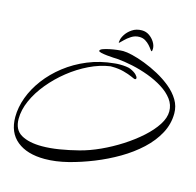

<svg xmlns="http://www.w3.org/2000/svg" viewBox="-137 -1018 1320 1290"><g transform="rotate(15 523.5 -373.0)"><path d="M693 -875Q722 -875 745 -859Q768 -843 782 -820Q796 -797 796 -775Q796 -756 791 -756Q788 -756 780.5 -767Q773 -778 760.5 -792Q748 -806 730 -817Q712 -828 688 -828Q658 -828 633 -812Q608 -796 591 -778.5Q574 -761 568 -756Q567 -755 565 -755Q563 -755 563 -758Q563 -761 565 -769Q566 -786 581.5 -811Q597 -836 625.5 -855.5Q654 -875 693 -875ZM284 129Q161 129 91 72Q21 15 21 -93Q21 -160 46.5 -229.5Q72 -299 120.5 -363.5Q169 -428 237 -481Q305 -534 389.5 -569Q474 -604 573 -613Q581 -614 590 -614.5Q599 -615 609 -615Q632 -615 652.5 -612.5Q673 -610 684 -605Q713 -592 726.5 -578Q740 -564 740 -555Q740 -546 730 -546Q727 -546 704 -556.5Q681 -567 644 -577Q607 -587 561 -587H551Q480 -577 407.5 -542Q335 -507 270.5 -455.5Q206 -404 155 -342Q104 -280 75 -214.5Q46 -149 46 -87Q46 -11 99.5 20Q153 51 244 51Q300 51 364.5 40.5Q429 30 495 13Q562 -4 634 -37Q706 -70 773 -113Q840 -156 894 -204.5Q948 -253 979.5 -302Q1011 -351 1011 -396Q1011 -442 983 -479.5Q955 -517 908 -546.5Q861 -576 804.5 -597Q748 -618 689.5 -630.5Q631 -643 580 -647Q574 -647 553.5 -648Q533 -649 509.5 -651.5Q486 -654 468.5 -658Q451 -662 451 -668Q451 -677 469.5 -684Q488 -691 514.5 -696.5Q541 -702 567 -705Q593 -708 608 -708Q631 -708 671.5 -698.5Q712 -689 761.5 -670Q811 -651 861 -624Q911 -597 953.5 -562Q996 -527 1021.5 -484.5Q1047 -442 1047 -392Q1047 -318 1011.5 -252Q976 -186 915 -129.5Q854 -73 776.5 -27.5Q699 18 614 52Q529 86 447 107Q360 129 284 129Z"/></g></svg>

Font: Comforter
Style: Regular
Weight: 400
Designer: Robert E. Leuschke
Foundry: Robert E. Leuschke
Version: Version 1.013; ttfautohint (v1.8.3)